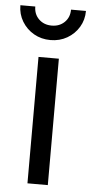

<svg xmlns="http://www.w3.org/2000/svg" viewBox="-74 -794 392 826"><g transform="rotate(5 121.5 -380.5)"><path d="M77.1 0V-545.9H165V0ZM121.6 -622.6Q82 -622.6 50 -640.9Q18.1 -659.2 -1 -690.7Q-20 -722.2 -20 -760.7H44.4Q44.4 -727.5 66.2 -706.3Q87.9 -685.1 121.6 -685.1Q155.3 -685.1 177 -706.3Q198.7 -727.5 198.7 -760.7H263.2Q263.2 -722.2 244.4 -690.9Q225.6 -659.7 193.6 -641.1Q161.6 -622.6 121.6 -622.6Z"/></g></svg>

Font: Inter
Style: Regular
Weight: 400
Designer: Rasmus Andersson
Foundry: rsms
Version: Version 4.001;git-9221beed3